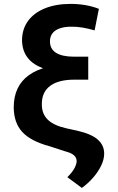

<svg xmlns="http://www.w3.org/2000/svg" viewBox="-20 -757 596 970"><path d="M479.5 -712.4 458 -603.5Q392.1 -622.6 343.8 -622.1Q308.1 -622.6 283 -614Q257.8 -605.5 245.1 -588.9Q232.4 -572.3 232.4 -548.3Q232.4 -509.8 262.7 -490.5Q293 -471.2 350.6 -470.7H425.8V-390.6H348.6Q264.6 -391.1 207.3 -409.2Q149.9 -427.2 120.8 -463.9Q91.8 -500.5 91.3 -554.2Q91.8 -610.4 121.8 -651.4Q151.9 -692.4 207 -714.8Q262.2 -737.3 336.4 -737.3Q375 -737.3 410.9 -731.2Q446.8 -725.1 479.5 -712.4ZM351.6 -432.6H425.8V-354.5H354.5Q275.4 -354.5 233.2 -323Q190.9 -291.5 191.4 -230.5Q190.9 -183.1 220.2 -153.6Q249.5 -124 312.5 -109.4L370.1 -96.7Q442.9 -80.1 474.9 -51Q506.8 -22 506.3 20Q505.9 49.3 491 80.1Q476.1 110.8 450.9 139.9Q425.8 168.9 393.6 192.4L320.3 138.2Q346.2 112.3 356.7 91.8Q367.2 71.3 367.2 57.1Q367.2 39.6 353.3 27.3Q339.4 15.1 310.1 7.8L230.5 -18.1Q135.3 -43.9 92.5 -90.3Q49.8 -136.7 49.3 -215.3Q49.8 -322.8 126.5 -377.7Q203.1 -432.6 351.6 -432.6Z"/></svg>

Font: Inter Cardless Tabular Bold
Style: Bold
Weight: 700
Designer: Rasmus Andersson
Foundry: rsms
Version: Version 4.000;git-4fc901f